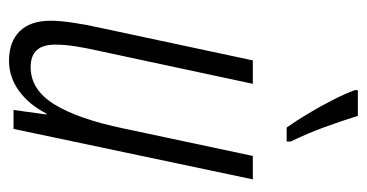

<svg xmlns="http://www.w3.org/2000/svg" viewBox="-214 -590 814 426"><g transform="rotate(90 193.0 -377.0)"><path d="M115 10Q73 10 49.5 -13.5Q26 -37 26 -83Q26 -103 30.5 -133Q35 -163 41 -189L114 -531H166L93 -190Q87 -164 83 -139Q79 -114 79 -92Q79 -38 129 -38Q179 -38 211.5 -90.5Q244 -143 265 -244L326 -531H378L266 0H224L234 -73H232Q212 -34 181.5 -12Q151 10 115 10ZM263 -606Q250 -624 234 -650.5Q218 -677 203.5 -705Q189 -733 180 -757V-764H237Q249 -726 262.5 -689Q276 -652 294 -615V-606Z"/></g></svg>

Font: Noto Sans ExtraCondensed Light
Style: Italic
Weight: 300
Width: 2
Italic angle: -12°
Designer: Monotype Design Team
Foundry: Monotype Imaging Inc.
Version: Version 2.013; ttfautohint (v1.8.4.7-5d5b)